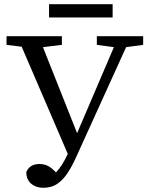

<svg xmlns="http://www.w3.org/2000/svg" viewBox="-20 -841 710 912"><path d="M11 -628V-669H274V-628L184 -617L346 -209Q348 -212 349.5 -215.5Q351 -219 352 -222L521 -617L440 -628V-669H660V-628L579 -617L345 -102Q326 -59 304.5 -24.5Q283 10 254.5 30.5Q226 51 186 51Q151 51 128 31.5Q105 12 105 -24Q121 -62 168 -62Q189 -62 206.5 -53.5Q224 -45 246 -22Q262 -39 275.5 -60.5Q289 -82 302 -110L83 -619ZM213 -758V-821H515V-758Z"/></svg>

Font: Source Serif Pro
Style: Regular
Weight: 400
Designer: Frank Grießhammer
Foundry: Adobe Systems Incorporated
Version: Version 3.001;hotconv 1.0.111;makeotfexe 2.5.65597